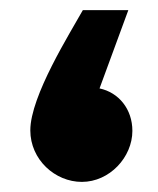

<svg xmlns="http://www.w3.org/2000/svg" viewBox="-20 -360 312 380"><path d="M142 0C197 0 242 -49 242 -101C242 -144 215 -177 177 -185L234 -340H144C119 -295 40 -170 40 -102C40 -44 89 0 142 0Z"/></svg>

Font: Noto Sans Arabic UI Cn Bk
Style: Regular
Weight: 900
Width: 3
Designer: Monotype Design Team, Nadine Chahine and Nizar Qandah
Foundry: Monotype Imaging Inc.
Version: Version 2.010